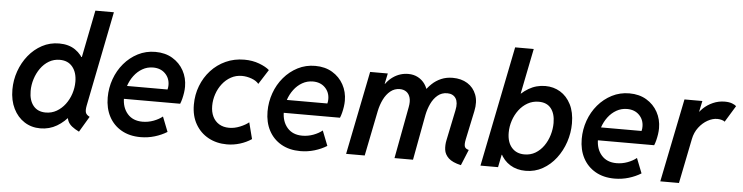

<svg xmlns="http://www.w3.org/2000/svg" viewBox="-46 -970 4624 1195"><g transform="rotate(5 2266.0 -372.0)"><path d="M471.7 7.3Q444.8 -5.9 427.2 -19.8Q409.7 -33.7 401.6 -51.3Q393.6 -68.8 394.5 -92.3L417 -69.3H365.7L400.4 -127.4L455.6 -397L432.6 -457H449.2L507.8 -752H623.5L505.4 -158.7Q500 -130.9 504.2 -116Q508.3 -101.1 529.8 -90.3ZM229.5 7.8Q173.8 7.8 130.1 -20.3Q86.4 -48.3 61.3 -99.1Q36.1 -149.9 36.1 -217.8Q36.1 -277.3 55.7 -332.8Q75.2 -388.2 110.8 -432.4Q146.5 -476.6 195.1 -502.7Q243.7 -528.8 301.8 -528.8Q361.8 -528.8 402.6 -500.7Q443.4 -472.7 464.4 -424.1Q485.4 -375.5 485.4 -314Q485.4 -254.9 466.8 -197.5Q448.2 -140.1 414.1 -93.8Q379.9 -47.4 333 -19.8Q286.1 7.8 229.5 7.8ZM254.9 -93.3Q292 -93.3 322.8 -111.1Q353.5 -128.9 376 -158.7Q398.4 -188.5 410.4 -225.3Q422.4 -262.2 422.4 -299.8Q422.4 -357.9 394 -392.8Q365.7 -427.7 314.5 -427.7Q276.9 -427.7 246.6 -409.7Q216.3 -391.6 194.8 -361.3Q173.3 -331.1 161.6 -293.9Q149.9 -256.8 149.9 -218.8Q149.9 -160.6 177.2 -127Q204.6 -93.3 254.9 -93.3Z M856 7.8Q787.1 7.8 736.6 -21Q686 -49.8 658.7 -101.3Q631.3 -152.8 631.3 -220.7Q631.3 -280.3 651.1 -335.7Q670.9 -391.1 707.5 -434.3Q744.1 -477.5 793.9 -503.2Q843.8 -528.8 902.8 -528.8Q964.4 -528.8 1009.8 -501.7Q1055.2 -474.6 1080.1 -429.2Q1105 -383.8 1105 -328.6Q1105 -310.5 1102.1 -290.8Q1099.1 -271 1094.5 -252.7Q1089.8 -234.4 1084 -220.7H711.9L726.6 -302.2H998Q1000 -309.6 1000.7 -316.4Q1001.5 -323.2 1001.5 -329.6Q1001.5 -373 972.7 -401.9Q943.8 -430.7 897 -430.7Q860.8 -430.7 830.6 -413.3Q800.3 -396 778.3 -366.7Q756.3 -337.4 744.4 -301Q732.4 -264.6 732.4 -227.1Q732.4 -166 766.1 -127.4Q799.8 -88.9 859.9 -88.9Q895 -88.9 928.5 -101.3Q961.9 -113.8 984.4 -132.3L1021 -39.1Q986.3 -17.6 943.8 -4.9Q901.4 7.8 856 7.8Z M1395.5 5.9Q1330.6 5.9 1279.5 -22Q1228.5 -49.8 1199 -101.1Q1169.4 -152.3 1169.4 -222.7Q1169.4 -285.2 1190.7 -340.3Q1211.9 -395.5 1250.7 -438Q1289.6 -480.5 1342.5 -504.6Q1395.5 -528.8 1458.5 -528.8Q1509.8 -528.8 1551.8 -512.9Q1593.8 -497.1 1615.7 -477.5L1557.6 -386.2Q1543 -404.8 1512.7 -415.8Q1482.4 -426.8 1452.1 -426.8Q1415 -426.8 1384 -409.7Q1353 -392.6 1330.6 -363.8Q1308.1 -335 1295.9 -298.8Q1283.7 -262.7 1283.7 -225.1Q1283.7 -187 1297.6 -158.4Q1311.5 -129.9 1337.6 -114Q1363.8 -98.1 1400.4 -98.1Q1434.1 -98.1 1468 -112.1Q1502 -126 1522.5 -143.1L1548.8 -40.5Q1516.6 -18.6 1476.6 -6.3Q1436.5 5.9 1395.5 5.9Z M1854.5 7.8Q1785.6 7.8 1735.1 -21Q1684.6 -49.8 1657.2 -101.3Q1629.9 -152.8 1629.9 -220.7Q1629.9 -280.3 1649.7 -335.7Q1669.4 -391.1 1706.1 -434.3Q1742.7 -477.5 1792.5 -503.2Q1842.3 -528.8 1901.4 -528.8Q1962.9 -528.8 2008.3 -501.7Q2053.7 -474.6 2078.6 -429.2Q2103.5 -383.8 2103.5 -328.6Q2103.5 -310.5 2100.6 -290.8Q2097.7 -271 2093 -252.7Q2088.4 -234.4 2082.5 -220.7H1710.4L1725.1 -302.2H1996.6Q1998.5 -309.6 1999.3 -316.4Q2000 -323.2 2000 -329.6Q2000 -373 1971.2 -401.9Q1942.4 -430.7 1895.5 -430.7Q1859.4 -430.7 1829.1 -413.3Q1798.8 -396 1776.9 -366.7Q1754.9 -337.4 1742.9 -301Q1731 -264.6 1731 -227.1Q1731 -166 1764.6 -127.4Q1798.3 -88.9 1858.4 -88.9Q1893.6 -88.9 1927 -101.3Q1960.4 -113.8 1982.9 -132.3L2019.5 -39.1Q1984.9 -17.6 1942.4 -4.9Q1899.9 7.8 1854.5 7.8Z M2857.9 7.8Q2804.2 -4.4 2780 -27.3Q2755.9 -50.3 2752.2 -79.3Q2748.5 -108.4 2754.9 -138.7L2794.4 -329.1Q2799.8 -354 2798.1 -372.8Q2796.4 -391.6 2788.3 -404.3Q2780.3 -417 2766.8 -423.8Q2753.4 -430.7 2734.9 -430.7Q2699.7 -430.7 2674.6 -409.4Q2649.4 -388.2 2633.8 -354.7Q2618.2 -321.3 2610.8 -284.2L2558.1 0H2442.4L2502.9 -323.7Q2509.8 -359.4 2502.9 -383.1Q2496.1 -406.7 2479.2 -418.7Q2462.4 -430.7 2438 -430.7Q2405.3 -430.7 2379.9 -410.2Q2354.5 -389.6 2337.9 -356Q2321.3 -322.3 2313 -282.2L2256.3 0H2140.1L2244.6 -521H2355L2341.3 -455.6H2361.8L2316.4 -408.7Q2344.2 -468.8 2387.5 -499Q2430.7 -529.3 2482.9 -529.3Q2516.6 -529.3 2543.2 -515.1Q2569.8 -501 2587.2 -476.1Q2604.5 -451.2 2609.4 -418.9L2579.1 -447.3H2627L2588.9 -425.8Q2606.4 -454.1 2631.3 -477.8Q2656.2 -501.5 2688.5 -515.4Q2720.7 -529.3 2760.3 -529.3Q2814 -529.3 2852.5 -505.4Q2891.1 -481.4 2908 -437.5Q2924.8 -393.6 2912.1 -334.5L2874 -154.3Q2867.7 -123.5 2872.6 -109.6Q2877.4 -95.7 2898.4 -90.8Z M2979.5 0 3130.4 -752H3246.6L3189.9 -468.8H3201.2L3169.9 -420.9L3109.4 -130.4L3124 -78.6H3105L3089.4 0ZM3261.7 7.8Q3206.5 7.8 3165.3 -17.6Q3124 -43 3101.1 -89.8Q3078.1 -136.7 3078.1 -201.7Q3078.1 -261.2 3097.4 -319.3Q3116.7 -377.4 3151.9 -424.8Q3187 -472.2 3234.9 -500.5Q3282.7 -528.8 3339.4 -528.8Q3390.6 -528.8 3432.4 -503.7Q3474.1 -478.5 3499 -429.9Q3523.9 -381.3 3523.9 -311Q3523.9 -251.5 3504.9 -194.6Q3485.8 -137.7 3450.9 -92Q3416 -46.4 3367.9 -19.3Q3319.8 7.8 3261.7 7.8ZM3245.6 -93.3Q3283.7 -93.3 3314 -111.3Q3344.2 -129.4 3365.7 -159.9Q3387.2 -190.4 3398.4 -228Q3409.7 -265.6 3409.7 -303.7Q3409.7 -361.8 3383.5 -394.8Q3357.4 -427.7 3306.6 -427.7Q3268.6 -427.7 3237.3 -409.9Q3206.1 -392.1 3183.6 -362.3Q3161.1 -332.5 3148.9 -295.4Q3136.7 -258.3 3136.7 -220.2Q3136.7 -160.6 3166 -127Q3195.3 -93.3 3245.6 -93.3Z M3817.4 7.8Q3748.5 7.8 3698 -21Q3647.5 -49.8 3620.1 -101.3Q3592.8 -152.8 3592.8 -220.7Q3592.8 -280.3 3612.5 -335.7Q3632.3 -391.1 3668.9 -434.3Q3705.6 -477.5 3755.4 -503.2Q3805.2 -528.8 3864.3 -528.8Q3925.8 -528.8 3971.2 -501.7Q4016.6 -474.6 4041.5 -429.2Q4066.4 -383.8 4066.4 -328.6Q4066.4 -310.5 4063.5 -290.8Q4060.5 -271 4055.9 -252.7Q4051.3 -234.4 4045.4 -220.7H3673.3L3688 -302.2H3959.5Q3961.4 -309.6 3962.2 -316.4Q3962.9 -323.2 3962.9 -329.6Q3962.9 -373 3934.1 -401.9Q3905.3 -430.7 3858.4 -430.7Q3822.3 -430.7 3792 -413.3Q3761.7 -396 3739.7 -366.7Q3717.8 -337.4 3705.8 -301Q3693.8 -264.6 3693.8 -227.1Q3693.8 -166 3727.5 -127.4Q3761.2 -88.9 3821.3 -88.9Q3856.4 -88.9 3889.9 -101.3Q3923.3 -113.8 3945.8 -132.3L3982.4 -39.1Q3947.8 -17.6 3905.3 -4.9Q3862.8 7.8 3817.4 7.8Z M4103 0 4208.5 -521H4320.3L4306.2 -453.6H4317.9L4289.1 -420.9Q4300.3 -448.7 4325.9 -473.6Q4351.6 -498.5 4386.5 -513.9Q4421.4 -529.3 4460 -529.3Q4487.8 -529.3 4506.1 -522.2Q4524.4 -515.1 4532.2 -507.3L4469.7 -404.8Q4463.9 -410.6 4450.2 -414.3Q4436.5 -418 4422.9 -418Q4393.6 -418 4362.8 -400.9Q4332 -383.8 4308.1 -352.5Q4284.2 -321.3 4275.9 -279.3L4219.7 0Z"/></g></svg>

Font: Reddit Sans SemiBold
Style: Italic
Weight: 600
Italic angle: -11.25°
Designer: Stephen Hutchings
Version: Version 1.013